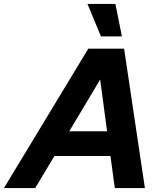

<svg xmlns="http://www.w3.org/2000/svg" viewBox="-68 -950 820 970"><path d="M515 -930 548 -766H442L374 -930ZM664 0H512L490 -162H207L110 0H-48L378 -704H559ZM438 -548 282 -287H473Z"/></svg>

Font: CBA Beacon Sans Extra Bold
Style: Italic
Weight: 800
Italic angle: -13°
Designer: Wei Huang
Foundry: Wei Huang
Version: Version 1.002